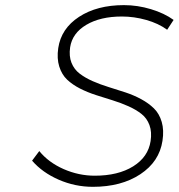

<svg xmlns="http://www.w3.org/2000/svg" viewBox="-20 -721 691 742"><path d="M104 -100.1 131.8 -137.2Q167.5 -93.3 225.8 -67.6Q284.2 -42 346.2 -42Q436.5 -42 494.6 -78.1Q552.7 -114.3 562 -175.8Q567.4 -210.9 557.6 -237.5Q547.9 -264.2 526.6 -280.8Q505.4 -297.4 476.6 -310.3Q447.8 -323.2 415.3 -333.3Q382.8 -343.3 350.3 -353.8Q317.9 -364.3 289.1 -378.9Q260.3 -393.6 239.5 -413.1Q218.8 -432.6 209 -463.9Q199.2 -495.1 205.1 -535.2Q216.3 -610.8 285.6 -656Q355 -701.2 459 -701.2Q511.7 -701.2 563.5 -685.5Q615.2 -669.9 650.9 -644L626 -606Q591.8 -630.9 544.9 -644Q498 -657.2 451.2 -657.2Q367.7 -657.2 313.5 -625Q259.3 -592.8 251 -538.1Q246.1 -503.9 256.3 -478.3Q266.6 -452.6 288.1 -436.3Q309.6 -419.9 338.6 -407.2Q367.7 -394.5 400.1 -384.5Q432.6 -374.5 465.1 -363.8Q497.6 -353 525.9 -337.6Q554.2 -322.3 575 -302Q595.7 -281.7 605 -249.8Q614.3 -217.8 607.9 -176.8Q595.7 -96.2 522.2 -47.6Q448.7 1 338.9 1Q270 1 206.8 -26.6Q143.6 -54.2 104 -100.1Z"/></svg>

Font: Trueno UltraLight
Style: Italic
Weight: 250
Designer: Julieta Ulanovsky
Foundry: Julieta Ulanovsky
Version: Version 3.001b | FøM Fix